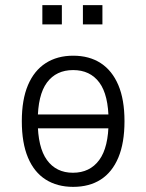

<svg xmlns="http://www.w3.org/2000/svg" viewBox="-20 -720 570 748"><path d="M265 8Q203 8 158 -20.5Q113 -49 89 -106Q65 -163 65 -248Q65 -332 89 -388.5Q113 -445 158 -474Q203 -503 265 -503Q328 -503 372.5 -474Q417 -445 441 -388.5Q465 -332 465 -248Q465 -163 441 -106Q417 -49 372.5 -20.5Q328 8 265 8ZM264 -47Q330 -47 366.5 -96.5Q403 -146 403 -248Q403 -350 367 -398.5Q331 -447 265 -447Q199 -447 163 -398.5Q127 -350 127 -248Q127 -146 163 -96.5Q199 -47 264 -47ZM109 -220V-274H421V-220ZM303 -625V-700H379V-625ZM145 -625V-700H221V-625Z"/></svg>

Font: Nunito Sans 7pt Condensed Light
Style: Regular
Weight: 300
Width: 3
Designer: Vernon Adams
Foundry: Vernon Adams
Version: Version 3.101;gftools[0.9.27]